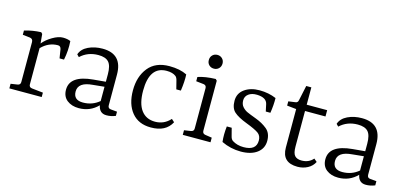

<svg xmlns="http://www.w3.org/2000/svg" viewBox="-56 -935 2729 1296"><g transform="rotate(15 1308.0 -287.0)"><path d="M353 -415Q357.9 -350.1 344.2 -283.2H313L303.2 -344.2Q299.3 -366.2 279.8 -366.2Q214.8 -366.2 165 -314.9V-62Q165 -41 187 -39.1L264.2 -30.8V0H38.1V-32.2L84 -39.1Q105 -42 105 -62V-340.8Q105 -363.8 84 -367.2L32.2 -373V-402.8Q89.4 -419.9 147.9 -421.9L157.2 -412.1L163.1 -347.2Q187 -377 227.5 -400.9Q268.1 -424.8 299.6 -424.8Q331.1 -424.8 353 -415Z M524.4 7.8Q474.6 7.8 442.1 -17.6Q409.7 -43 409.7 -90.8Q409.7 -189.9 569.8 -204.1L655.8 -211.9V-264.2Q655.8 -324.2 633.8 -348.6Q611.8 -373 561.5 -373Q487.3 -373 436.5 -325.2L421.4 -340.8Q434.6 -379.9 478.5 -400.9Q522.5 -421.9 577.6 -421.9Q715.8 -421.9 715.8 -277.8V-64Q715.8 -41 737.8 -40L780.8 -36.1V-6.8Q748.5 6.3 716.8 5.9Q668 5.9 657.7 -47.9Q603.5 7.8 524.4 7.8ZM475.6 -96.2Q475.6 -36.1 541.5 -36.1Q607.4 -36.1 655.8 -77.1V-176.8L576.7 -168.9Q475.6 -161.1 475.6 -96.2Z M1044.4 -424.8Q1117.7 -424.8 1167 -399.9Q1169.9 -353 1160.2 -285.2H1128.4L1114.3 -340.8Q1109.4 -362.8 1099.1 -371.1Q1076.2 -389.2 1034.2 -389.2Q914.1 -389.2 914.1 -219.2Q914.1 -129.4 948.2 -83.3Q982.4 -37.1 1045.4 -37.1Q1108.4 -37.1 1151.4 -85L1171.4 -66.9Q1132.3 8.3 1027.3 7.8Q941.4 7.8 894.3 -49.6Q847.2 -106.9 847.2 -203.6Q847.2 -300.3 897.2 -362.5Q947.3 -424.8 1044.4 -424.8Z M1384.8 -534.2Q1384.8 -513.2 1371.1 -499.5Q1357.4 -485.8 1336.9 -485.8Q1315.9 -485.8 1302.2 -499.5Q1288.6 -513.2 1289.1 -534.2Q1289.1 -554.7 1302.7 -568.4Q1316.4 -582 1336.9 -582Q1357.4 -582 1371.1 -568.4Q1384.8 -554.7 1384.8 -534.2ZM1377 -63Q1377 -42 1397.9 -39.1L1443.8 -32.2V0H1250V-32.2L1295.9 -39.1Q1316.9 -42 1316.9 -62V-344.2Q1316.9 -364.3 1296.9 -367.2L1244.1 -373V-402.8Q1294.9 -419.9 1367.7 -421.9L1377 -412.1Z M1667 -25.9Q1755.9 -25.9 1755.9 -95.2Q1755.9 -129.4 1732.2 -146.2Q1708.5 -163.1 1646 -187Q1583.5 -210.9 1555.7 -236.1Q1527.8 -261.2 1527.8 -313.2Q1527.8 -365.2 1569.3 -395Q1610.8 -424.8 1673.8 -424.8Q1736.8 -424.8 1790.5 -401.9Q1791.5 -352.1 1782.7 -296.9H1750.5L1739.7 -347.2Q1730 -389.2 1664.6 -391.1Q1628.4 -392.1 1606 -375.5Q1583.5 -358.9 1583.5 -331.1Q1583.5 -303.2 1598.6 -286.1Q1613.8 -269 1632.6 -260.3Q1651.4 -251.5 1697.5 -234.4Q1743.7 -217.3 1777.6 -189.7Q1811.5 -162.1 1811.5 -108.4Q1811.5 -54.7 1769.5 -23.4Q1727.5 7.8 1656.5 7.8Q1585.4 7.8 1521.5 -22.9Q1515.6 -73.7 1522.5 -131.8H1556.6L1570.8 -77.1Q1575.7 -55.2 1588.9 -46.9Q1622.1 -25.9 1667 -25.9Z M1944.3 -97.2V-366.2L1879.4 -373V-402.8L1925.3 -409.2Q1944.3 -410.2 1947.3 -429.2L1969.7 -534.2H2005.4V-413.1H2148.4V-369.1H2005.4V-121.1Q2005.4 -74.2 2021 -57.1Q2036.6 -40 2068.4 -40Q2119.1 -40 2149.4 -75.2L2170.4 -57.1Q2155.3 -26.4 2123.3 -9.3Q2091.3 7.8 2052.7 7.8Q1944.3 7.8 1944.3 -97.2Z M2336.9 7.8Q2287.1 7.8 2254.6 -17.6Q2222.2 -43 2222.2 -90.8Q2222.2 -189.9 2382.3 -204.1L2468.3 -211.9V-264.2Q2468.3 -324.2 2446.3 -348.6Q2424.3 -373 2374 -373Q2299.8 -373 2249 -325.2L2233.9 -340.8Q2247.1 -379.9 2291 -400.9Q2335 -421.9 2390.1 -421.9Q2528.3 -421.9 2528.3 -277.8V-64Q2528.3 -41 2550.3 -40L2593.3 -36.1V-6.8Q2561 6.3 2529.3 5.9Q2480.5 5.9 2470.2 -47.9Q2416 7.8 2336.9 7.8ZM2288.1 -96.2Q2288.1 -36.1 2354 -36.1Q2419.9 -36.1 2468.3 -77.1V-176.8L2389.2 -168.9Q2288.1 -161.1 2288.1 -96.2Z"/></g></svg>

Font: Yrsa-Light
Style: Regular
Weight: 300
Designer: Anna Giedrys (Yrsa+Rasa design), David Brezina (Yrsa art-direction, Rasa art-direction, design)
Foundry: Rosetta Type Foundry
Version: Version 1.001;PS 1.1;hotconv 1.0.88;makeotf.lib2.5.647800